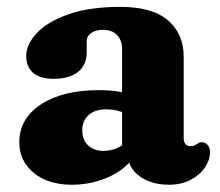

<svg xmlns="http://www.w3.org/2000/svg" viewBox="-20 -510 622 544"><path d="M341.9 -74.6V-89.4L325.9 -95.6V-370.5Q325.9 -396.2 311.6 -410.9Q297.2 -425.5 272.2 -425.5Q251.5 -425.5 238.6 -416.6Q225.7 -407.7 225.7 -393.9V-362.1Q225.7 -326.1 201.2 -306.4Q176.7 -286.7 131.5 -286.7Q92.9 -286.7 73.6 -303.9Q54.3 -321 54.3 -351.1Q54.3 -384 84.1 -416.1Q113.9 -448.2 173.4 -469.3Q232.9 -490.5 321.2 -490.5Q411.7 -490.5 456.1 -452.2Q500.5 -414 500.5 -348.7V-117.2Q500.5 -108.6 505.2 -102.2Q510 -95.9 520.4 -95.9Q526.9 -95.9 530.7 -97.6Q534.6 -99.4 537.7 -101.7Q540.5 -103.7 543.4 -105.3Q546.3 -107 550.4 -107Q562.1 -107 568.6 -99Q575.1 -91 575.1 -78.8Q575.1 -57 560.7 -35.7Q546.4 -14.4 520.3 -0.5Q494.2 13.4 458.5 13.4Q408.7 13.4 375.3 -10.9Q341.9 -35.3 341.9 -74.6ZM34.7 -107.1Q34.7 -174 96.2 -214.3Q157.6 -254.6 259.6 -254.6Q289.2 -254.6 314 -250.8Q338.9 -247 355.3 -240L338.1 -187.6Q324.7 -193.7 310.6 -197Q296.5 -200.2 280 -200.2Q249.5 -200.2 231.3 -184.2Q213.1 -168.2 213.1 -141.3Q213.1 -113.3 229.8 -97.9Q246.5 -82.5 273.1 -82.5Q295.8 -82.5 315 -92Q334.2 -101.6 346.1 -116.3L358.9 -64.9Q332.2 -27.4 284.6 -7Q237 13.4 183.7 13.4Q116.3 13.4 75.5 -20.3Q34.7 -54 34.7 -107.1Z"/></svg>

Font: Fraunces SuperSoft 9pt
Style: Regular
Weight: 900
Version: Version 1.000;[b76b70a41]